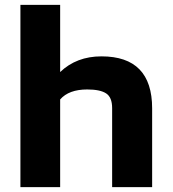

<svg xmlns="http://www.w3.org/2000/svg" viewBox="-20 -770 710 790"><path d="M64 0V-750H227.5V-473.6Q294.9 -538.1 397.5 -538.1Q606 -538.1 606 -324.2V0H441.4V-325.2Q441.4 -369.6 416.7 -385.7Q392.1 -401.9 338.9 -401.9Q263.2 -401.9 227.5 -360.8V0Z"/></svg>

Font: Bert Sans Black
Style: Regular
Weight: 900
Designer: Christian Robertson, Adam Twardoch, & Cristiano Sobral
Foundry: Google
Version: Version 12.135;January 10, 2020;FontCreator 12.0.0.2547 64-b